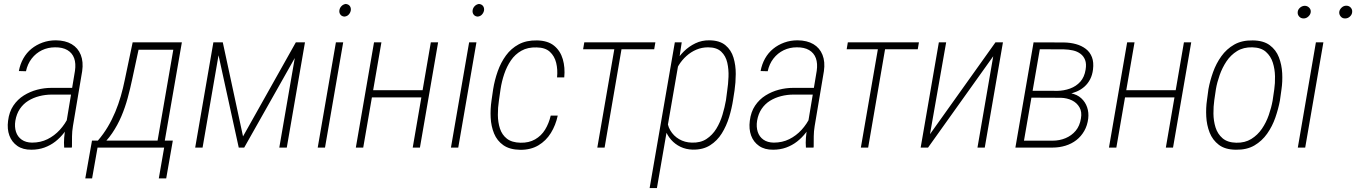

<svg xmlns="http://www.w3.org/2000/svg" viewBox="-20 -741 6809 964"><path d="M308.6 -97.7 356.4 -385.3Q361.8 -422.4 352.3 -448.7Q342.8 -475.1 318.4 -489.5Q293.9 -503.9 256.3 -503.4Q220.7 -503.4 190.4 -488.8Q160.2 -474.1 139.2 -447Q118.2 -419.9 110.4 -383.3L74.7 -384.3Q81.1 -418.9 97.2 -447.5Q113.3 -476.1 137.9 -496.1Q162.6 -516.1 193.6 -527.3Q224.6 -538.6 260.3 -538.6Q308.1 -538.1 339.8 -519.3Q371.6 -500.5 385.5 -465.6Q399.4 -430.7 392.6 -383.8L346.2 -107.9Q341.8 -81.5 341.6 -56.6Q341.3 -31.7 341.3 -5.4L340.3 0H302.2Q300.3 -24.4 302.2 -49.1Q304.2 -73.7 308.6 -97.7ZM354.5 -299.8 349.6 -266.1H240.7Q208 -266.1 177.5 -258.3Q147 -250.5 121.8 -234.9Q96.7 -219.2 79.8 -194.3Q63 -169.4 57.1 -134.8Q52.2 -104 60.3 -79.1Q68.4 -54.2 88.9 -39.8Q109.4 -25.4 140.6 -24.9Q183.6 -24.9 218.5 -42.2Q253.4 -59.6 280.3 -88.9Q307.1 -118.2 325.2 -156.2L334.5 -127.9Q321.8 -100.6 302.2 -75.2Q282.7 -49.8 258.1 -30.5Q233.4 -11.2 203.1 -0.2Q172.9 10.7 137.7 10.7Q95.2 11.2 67.1 -8.3Q39.1 -27.8 27.1 -60.5Q15.1 -93.3 20.5 -134.3Q25.9 -179.2 47.1 -210.7Q68.4 -242.2 99.6 -261.7Q130.9 -281.2 166.3 -290.5Q201.7 -299.8 237.3 -299.8Z M646 -528.3H683.6L643.6 -342.3Q633.8 -295.9 621.1 -249Q608.4 -202.1 589.4 -157.2Q570.3 -112.3 543.2 -72.3Q516.1 -32.2 478.5 0H455.1L460.9 -34.2L471.2 -34.7Q500 -68.4 521.2 -104.2Q542.5 -140.1 558.6 -178.7Q574.7 -217.3 586.4 -257.8Q598.1 -298.3 606.9 -341.8ZM660.2 -528.3H893.1L801.3 0H765.1L850.1 -491.2H654.8ZM441.9 -35.2H847.7L814.5 154.8H777.3L804.2 0H469.7L442.4 154.8H408.2Z M1200.2 -56.2 1465.3 -528.3H1504.4L1206.1 0H1178.7L1063 -528.3H1098.6ZM1088.4 -528.3 997.1 0H960L1051.3 -528.3ZM1382.3 0 1473.6 -528.3H1511.2L1419.9 0Z M1703.1 -528.3 1611.8 0H1575.2L1666.5 -528.3ZM1684.1 -689.9Q1686 -701.7 1694.6 -710.4Q1703.1 -719.2 1715.8 -721.2Q1730 -719.7 1736.6 -710.4Q1743.2 -701.2 1741.2 -688Q1738.8 -676.3 1730.5 -667.5Q1722.2 -658.7 1709 -657.7Q1695.8 -658.7 1689 -668Q1682.1 -677.2 1684.1 -689.9Z M2111.8 -288.1 2105.5 -252H1835.9L1841.8 -288.1ZM1895 -528.3 1803.7 0H1766.6L1857.9 -528.3ZM2179.7 -528.3 2088.4 0H2052.2L2143.1 -528.3Z M2372.1 -528.3 2280.8 0H2244.1L2335.4 -528.3ZM2353 -689.9Q2355 -701.7 2363.5 -710.4Q2372.1 -719.2 2384.8 -721.2Q2398.9 -719.7 2405.5 -710.4Q2412.1 -701.2 2410.2 -688Q2407.7 -676.3 2399.4 -667.5Q2391.1 -658.7 2377.9 -657.7Q2364.7 -658.7 2357.9 -668Q2351.1 -677.2 2353 -689.9Z M2593.3 -24.4Q2635.7 -23.4 2666.7 -41.3Q2697.8 -59.1 2716.8 -90.1Q2735.8 -121.1 2745.1 -160.6H2780.3Q2770 -112.3 2745.8 -73.2Q2721.7 -34.2 2683.1 -11.2Q2644.5 11.7 2591.8 11.2Q2539.1 10.3 2507.3 -12Q2475.6 -34.2 2460.7 -70.6Q2445.8 -106.9 2443.6 -150.1Q2441.4 -193.4 2447.8 -236.3L2456.1 -293.5Q2463.4 -338.9 2479 -383.1Q2494.6 -427.2 2520.3 -462.4Q2545.9 -497.6 2584.2 -518.3Q2622.6 -539.1 2676.3 -538.1Q2730.5 -537.1 2762 -511.5Q2793.5 -485.8 2805.7 -443.8Q2817.9 -401.9 2813 -352.5H2776.9Q2780.8 -391.6 2772.5 -425.5Q2764.2 -459.5 2740.7 -481Q2717.3 -502.4 2674.3 -502.9Q2629.9 -504.4 2597.9 -486.3Q2565.9 -468.3 2545.2 -437.7Q2524.4 -407.2 2511.7 -369.6Q2499 -332 2493.2 -293.5L2484.9 -235.4Q2479.5 -200.7 2479.7 -163.8Q2480 -127 2490.2 -95.5Q2500.5 -64 2525.1 -44.7Q2549.8 -25.4 2593.3 -24.4Z M3106.4 -528.3 3015.6 0H2979L3070.3 -528.3ZM3270.5 -528.3 3264.6 -493.7H2907.7L2913.6 -528.3Z M3387.2 -425.3 3278.3 203.1H3241.7L3368.2 -528.3H3402.8ZM3668 -286.6 3660.6 -239.3Q3654.3 -197.8 3640.9 -153.3Q3627.4 -108.9 3604.2 -71.5Q3581.1 -34.2 3545.2 -11.5Q3509.3 11.2 3458 10.3Q3423.8 9.3 3396.5 -3.9Q3369.1 -17.1 3349.6 -39.3Q3330.1 -61.5 3320.1 -89.1Q3310.1 -116.7 3311.5 -146.5L3345.2 -367.2Q3354 -397.9 3371.3 -428.2Q3388.7 -458.5 3414.1 -483.4Q3439.5 -508.3 3471.7 -523.7Q3503.9 -539.1 3541.5 -538.6Q3593.3 -538.1 3622.3 -513.9Q3651.4 -489.7 3662.8 -451.4Q3674.3 -413.1 3674.1 -369.4Q3673.8 -325.7 3668 -286.6ZM3625 -238.3 3631.3 -286.6Q3636.2 -317.9 3637.7 -355Q3639.2 -392.1 3631.6 -426Q3624 -460 3601.1 -481.7Q3578.1 -503.4 3535.2 -503.4Q3503.9 -503.4 3476.3 -491.7Q3448.7 -480 3426.3 -459.7Q3403.8 -439.5 3387.9 -413.6Q3372.1 -387.7 3364.3 -358.9L3330.6 -149.9Q3328.6 -115.2 3345.2 -86.9Q3361.8 -58.6 3389.9 -42.2Q3418 -25.9 3453.1 -24.9Q3497.1 -23.4 3527.1 -43.2Q3557.1 -63 3576.7 -95Q3596.2 -127 3607.4 -164.6Q3618.7 -202.1 3625 -238.3Z M4032.7 -97.7 4080.6 -385.3Q4085.9 -422.4 4076.4 -448.7Q4066.9 -475.1 4042.5 -489.5Q4018.1 -503.9 3980.5 -503.4Q3944.8 -503.4 3914.6 -488.8Q3884.3 -474.1 3863.3 -447Q3842.3 -419.9 3834.5 -383.3L3798.8 -384.3Q3805.2 -418.9 3821.3 -447.5Q3837.4 -476.1 3862.1 -496.1Q3886.7 -516.1 3917.7 -527.3Q3948.7 -538.6 3984.4 -538.6Q4032.2 -538.1 4064 -519.3Q4095.7 -500.5 4109.6 -465.6Q4123.5 -430.7 4116.7 -383.8L4070.3 -107.9Q4065.9 -81.5 4065.7 -56.6Q4065.4 -31.7 4065.4 -5.4L4064.5 0H4026.4Q4024.4 -24.4 4026.4 -49.1Q4028.3 -73.7 4032.7 -97.7ZM4078.6 -299.8 4073.7 -266.1H3964.8Q3932.1 -266.1 3901.6 -258.3Q3871.1 -250.5 3845.9 -234.9Q3820.8 -219.2 3804 -194.3Q3787.1 -169.4 3781.2 -134.8Q3776.4 -104 3784.4 -79.1Q3792.5 -54.2 3813 -39.8Q3833.5 -25.4 3864.7 -24.9Q3907.7 -24.9 3942.6 -42.2Q3977.5 -59.6 4004.4 -88.9Q4031.2 -118.2 4049.3 -156.2L4058.6 -127.9Q4045.9 -100.6 4026.4 -75.2Q4006.8 -49.8 3982.2 -30.5Q3957.5 -11.2 3927.2 -0.2Q3897 10.7 3861.8 10.7Q3819.3 11.2 3791.3 -8.3Q3763.2 -27.8 3751.2 -60.5Q3739.3 -93.3 3744.6 -134.3Q3750 -179.2 3771.2 -210.7Q3792.5 -242.2 3823.7 -261.7Q3855 -281.2 3890.4 -290.5Q3925.8 -299.8 3961.4 -299.8Z M4429.7 -528.3 4338.9 0H4302.2L4393.6 -528.3ZM4593.8 -528.3 4587.9 -493.7H4231L4236.8 -528.3Z M4649.4 -67.4 4978 -528.3H5015.6L4924.3 0H4887.7L4966.8 -458.5L4639.6 0H4602.5L4693.8 -528.3H4730.5Z M5307.1 -250.5H5147.5L5151.9 -285.2L5286.1 -284.7Q5321.8 -285.2 5352.5 -296.4Q5383.3 -307.6 5404.1 -330.8Q5424.8 -354 5430.7 -391.6Q5435.5 -420.4 5428.2 -439.7Q5420.9 -459 5405 -470.9Q5389.2 -482.9 5367.4 -487.8Q5345.7 -492.7 5321.3 -493.2L5200.7 -493.7L5115.2 0H5078.1L5169.4 -528.3L5321.3 -527.8Q5354 -527.3 5382.3 -519.5Q5410.6 -511.7 5431.9 -495.4Q5453.1 -479 5462.6 -453.6Q5472.2 -428.2 5467.8 -392.1Q5464.4 -364.3 5453.4 -343Q5442.4 -321.8 5425.3 -306.4Q5408.2 -291 5386 -281.5Q5363.8 -272 5337.4 -266.6ZM5264.2 0H5093.8L5109.4 -34.7H5264.6Q5299.8 -34.7 5330.1 -47.4Q5360.4 -60.1 5380.9 -84.5Q5401.4 -108.9 5407.2 -146.5Q5413.1 -179.2 5399.9 -202.1Q5386.7 -225.1 5362.1 -237.1Q5337.4 -249 5307.1 -250L5193.8 -250.5L5200.7 -285.2L5341.8 -284.7L5356.9 -272.5Q5388.2 -266.6 5408.7 -247.8Q5429.2 -229 5438.2 -202.6Q5447.3 -176.3 5443.8 -146Q5439.5 -110.8 5423.8 -83.5Q5408.2 -56.2 5384.3 -37.6Q5360.4 -19 5329.6 -9.5Q5298.8 0 5264.2 0Z M5893.1 -288.1 5886.7 -252H5617.2L5623 -288.1ZM5676.3 -528.3 5585 0H5547.9L5639.2 -528.3ZM5960.9 -528.3 5869.6 0H5833.5L5924.3 -528.3Z M6040 -238.3 6047.4 -293.5Q6055.2 -335.9 6070.6 -378.9Q6085.9 -421.9 6112.1 -458.5Q6138.2 -495.1 6176.8 -517.1Q6215.3 -539.1 6270 -538.1Q6323.2 -537.6 6355 -514.2Q6386.7 -490.7 6401.1 -453.4Q6415.5 -416 6417.7 -373.5Q6419.9 -331.1 6414.1 -292L6406.2 -235.8Q6398.4 -194.3 6383.3 -150.6Q6368.2 -106.9 6342.3 -70.1Q6316.4 -33.2 6278.1 -10.7Q6239.7 11.7 6185.1 10.7Q6131.3 10.3 6099.6 -13.9Q6067.9 -38.1 6053.2 -75.7Q6038.6 -113.3 6036.4 -156.2Q6034.2 -199.2 6040 -238.3ZM6085 -293.9 6076.7 -237.8Q6072.3 -207 6072.5 -170.7Q6072.8 -134.3 6083 -101.3Q6093.3 -68.4 6118.2 -46.9Q6143.1 -25.4 6187 -24.4Q6230.5 -23.4 6262.5 -43.2Q6294.4 -63 6315.9 -94.5Q6337.4 -126 6350.3 -163.3Q6363.3 -200.7 6369.6 -235.8L6377.9 -292.5Q6382.3 -322.3 6381.6 -358.2Q6380.9 -394 6370.6 -426.5Q6360.4 -459 6335.9 -480.7Q6311.5 -502.4 6267.6 -503.4Q6223.1 -504.4 6191.2 -484.6Q6159.2 -464.8 6137.9 -432.9Q6116.7 -400.9 6103.8 -364.3Q6090.8 -327.6 6085 -293.9Z M6624.5 -528.3 6533.2 0H6496.1L6586.9 -528.3ZM6495.6 -681.2Q6496.6 -692.9 6506.8 -702.1Q6517.1 -711.4 6530.8 -711.9Q6543.9 -711.9 6553.2 -702.4Q6562.5 -692.9 6561 -680.2Q6559.6 -668 6549.1 -658.2Q6538.6 -648.4 6525.4 -648.4Q6511.2 -648.4 6502.7 -658.2Q6494.1 -668 6495.6 -681.2ZM6704.1 -680.7Q6705.6 -692.9 6715.8 -702.6Q6726.1 -712.4 6739.3 -712.4Q6753.4 -712.4 6762 -702.6Q6770.5 -692.9 6769 -680.2Q6768.1 -667.5 6757.8 -658Q6747.6 -648.4 6733.9 -648.4Q6720.2 -647.9 6711.7 -658Q6703.1 -668 6704.1 -680.7Z"/></svg>

Font: Roboto Condensed ExtraLight
Style: Italic
Weight: 250
Italic angle: -12°
Designer: Christian Robertson
Foundry: Google
Version: Version 3.008; 2023